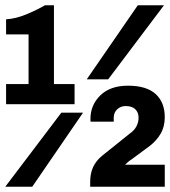

<svg xmlns="http://www.w3.org/2000/svg" viewBox="-23 -706 643 726"><path d="M0 -312V-388H85V-576H0V-633Q36 -635 76 -651.5Q116 -668 147 -686H181V-388H259V-312ZM-3 0 209 -280H291L99 0ZM305 -406 498 -686H597L386 -406ZM318 0V-19Q318 -50 329 -74Q340 -98 363 -117L469 -202Q485 -213 493 -228.5Q501 -244 501 -261Q501 -281 488.5 -293Q476 -305 452 -305Q433 -305 420 -292.5Q407 -280 407 -261Q407 -257 407 -253.5Q407 -250 407 -246H320Q319 -248 319 -251Q319 -254 319 -256Q319 -309 356.5 -345.5Q394 -382 461 -382Q531 -382 565.5 -350.5Q600 -319 600 -263Q600 -227 584.5 -200.5Q569 -174 543 -154L474 -103Q466 -98 460.5 -93Q455 -88 450 -83H600V0Z"/></svg>

Font: Chivo Mono ExtraBold
Style: Regular
Weight: 800
Monospace: yes
Designer: Hector Gatti
Foundry: Omnibus-Type
Version: Version 1.008